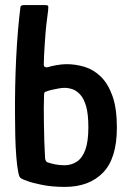

<svg xmlns="http://www.w3.org/2000/svg" viewBox="-20 -728 523 754"><path d="M235 6Q183 6 142.5 -2.5Q102 -11 88 -17Q73 -22 65.5 -26Q58 -30 55.5 -37Q53 -44 51 -56Q47 -75 44 -112.5Q41 -150 40 -193Q39 -236 39 -271Q38 -389 43.5 -500Q49 -611 60 -698Q60 -704 64 -706Q68 -708 75 -708H156Q169 -708 169.5 -703.5Q170 -699 169 -687Q167 -670 164 -647.5Q161 -625 159 -600.5Q157 -576 155.5 -552.5Q154 -529 153 -509Q152 -489 152 -475Q152 -467 156.5 -465Q161 -463 167 -464Q179 -468 201 -472Q223 -476 242 -476Q277 -476 312 -465.5Q347 -455 375.5 -427.5Q404 -400 421.5 -351.5Q439 -303 439 -227Q439 -106 384.5 -50Q330 6 235 6ZM233 -79Q260 -79 281.5 -93Q303 -107 315 -139.5Q327 -172 327 -228Q327 -279 318.5 -309.5Q310 -340 295.5 -356Q281 -372 265 -377.5Q249 -383 233 -383Q224 -383 209.5 -380.5Q195 -378 182.5 -375Q170 -372 163 -369Q158 -368 155.5 -365.5Q153 -363 153 -356Q152 -334 152 -305Q152 -276 152.5 -242Q153 -208 154 -173.5Q155 -139 157 -107Q158 -100 160 -96.5Q162 -93 165 -91Q176 -87 194 -83Q212 -79 233 -79Z"/></svg>

Font: Glory SemiBold
Style: Regular
Weight: 600
Designer: Robert Leuschke
Foundry: Robert Leuschke
Version: Version 1.011